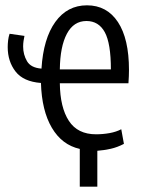

<svg xmlns="http://www.w3.org/2000/svg" viewBox="-20 -557 553 722"><path d="M280 145V3Q213 -12 175 -76.5Q137 -141 134 -245Q68 -250 38.5 -288Q9 -326 9 -380Q9 -392 10.5 -405Q12 -418 16 -430L72 -422Q70 -413 68.5 -403Q67 -393 67 -382Q67 -352 81.5 -327Q96 -302 136 -299Q143 -412 188 -474.5Q233 -537 307 -537Q382 -537 423.5 -474Q465 -411 465 -294Q465 -284 464.5 -270.5Q464 -257 463 -244H205Q206 -153 239 -102.5Q272 -52 341 -52Q367 -52 392 -56.5Q417 -61 436 -71L446 -16Q421 -3 396.5 2.5Q372 8 346 10V145ZM205 -296H397Q397 -394 374 -436Q351 -478 305 -478Q257 -478 231.5 -430Q206 -382 205 -296Z"/></svg>

Font: Ubuntu Sans Condensed
Style: Regular
Weight: 400
Width: 3
Designer: Dalton Maag Ltd
Foundry: Dalton Maag Ltd
Version: Version 1.006; ttfautohint (v1.8.4.7-5d5b)